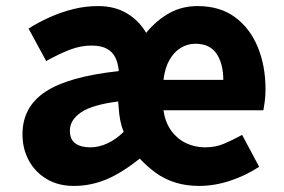

<svg xmlns="http://www.w3.org/2000/svg" viewBox="-20 -598 935 632"><path d="M223 14Q172 14 134 -8.5Q96 -31 75 -69.5Q54 -108 54 -156Q54 -246 129.5 -296Q205 -346 371 -364Q369 -389 360 -408Q351 -427 332 -437.5Q313 -448 281 -448Q245 -448 209 -434Q173 -420 132 -397L74 -504Q109 -526 146.5 -542.5Q184 -559 223 -568.5Q262 -578 303 -578Q357 -578 397 -554.5Q437 -531 461 -490Q497 -533 538.5 -555.5Q580 -578 630 -578Q704 -578 753.5 -541.5Q803 -505 828.5 -443Q854 -381 854 -304Q854 -282 851.5 -264Q849 -246 847 -235H518Q524 -195 543.5 -168Q563 -141 592 -127Q621 -113 656 -113Q689 -113 717.5 -125Q746 -137 777 -154L833 -49Q789 -20 737.5 -3Q686 14 635 14Q593 14 557.5 3Q522 -8 493 -29Q464 -50 440 -76Q380 -28 329 -7Q278 14 223 14ZM277 -113Q306 -113 334.5 -126.5Q363 -140 387 -164Q380 -181 376 -201Q372 -221 371 -240L369 -264Q283 -253 246.5 -228Q210 -203 210 -168Q210 -139 228 -126Q246 -113 277 -113ZM518 -335H715Q715 -388 693 -421Q671 -454 623 -454Q597 -454 575 -440.5Q553 -427 538 -401Q523 -375 518 -335Z"/></svg>

Font: Noto Sans JP Thin ExtraBold
Style: Regular
Weight: 800
Version: Version 2.004-H2;hotconv 1.0.118;makeotfexe 2.5.65603